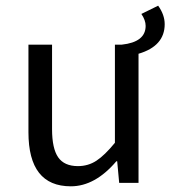

<svg xmlns="http://www.w3.org/2000/svg" viewBox="-20 -643 606 675"><path d="M80 -178V-486H163V-189Q163 -121 184.5 -90Q206 -59 254 -59Q290 -59 319 -78Q348 -97 384 -141V-486H408Q492 -495 492 -552Q492 -572 477 -594L536 -623Q559 -591 559 -558Q559 -481 467 -454V0H399L392 -76H389Q314 12 229 12Q80 12 80 -178Z"/></svg>

Font: RibengUni
Style: Regular
Weight: 400
Designer: (1) Dr. Andrew Glass (Program Manager at Microsoft Corporation)
(2) Bivuti Chakma (Suz Moriz)
(3) Paul D. Hunt (Adobe Co
Foundry: Bivuti Chakma and Jyoti Chakma
Version: Version 1.2020